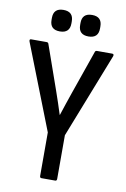

<svg xmlns="http://www.w3.org/2000/svg" viewBox="-91 -877 613 932"><g transform="rotate(10 215.0 -411.5)"><path d="M181 0Q173 0 173 -10V-224L9 -643Q5 -655 15 -655H91Q99 -655 101 -648L177 -432Q187 -404 196.5 -375Q206 -346 215 -318H216Q225 -347 235 -375.5Q245 -404 255 -434L330 -649Q332 -655 340 -655H414Q425 -655 421 -643L257 -225V-10Q257 0 249 0ZM145 -717Q96 -717 96 -765V-775Q96 -823 145 -823Q194 -823 194 -775V-765Q194 -717 145 -717ZM286 -717Q237 -717 237 -765V-775Q237 -823 286 -823Q335 -823 335 -775V-765Q335 -717 286 -717Z"/></g></svg>

Font: Sofia Sans Condensed Medium
Style: Regular
Weight: 500
Designer: Botio Nikoltchev, Ani Petrova
Foundry: lettersoup
Version: Version 4.101; ttfautohint (v1.8.4.7-5d5b)